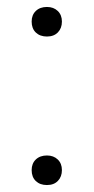

<svg xmlns="http://www.w3.org/2000/svg" viewBox="-20 -522 270 552"><path d="M71 -460Q71 -479 83 -490.5Q95 -502 115 -502Q134 -502 146 -490.5Q158 -479 158 -460Q158 -441 146.5 -429Q135 -417 115 -417Q95 -417 83 -428.5Q71 -440 71 -460ZM71 -33Q71 -52 83 -63.5Q95 -75 115 -75Q134 -75 146 -63.5Q158 -52 158 -33Q158 -14 146.5 -2Q135 10 115 10Q95 10 83 -1.5Q71 -13 71 -33Z"/></svg>

Font: Taviraj ExtraLight
Style: Regular
Weight: 200
Designer: Katatrad Team
Foundry: CadsonDemak
Version: Version 1.030